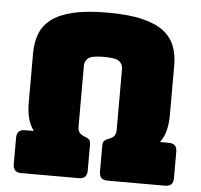

<svg xmlns="http://www.w3.org/2000/svg" viewBox="-52 -789 881 843"><g transform="rotate(5 388.5 -367.5)"><path d="M389 -735Q483 -735 543.5 -720Q604 -705 638 -678Q672 -651 686 -613.5Q700 -576 700 -530V-309Q700 -274 692.5 -243.5Q685 -213 667 -189H706Q742 -189 742 -153V-36Q742 0 706 0H452Q416 0 416 -36V-150Q416 -167 422.5 -173Q429 -179 443 -184Q461 -191 467 -201Q473 -211 473 -225V-494Q473 -514 458 -527Q443 -540 389 -540Q335 -540 320 -527Q305 -514 305 -494V-225Q305 -211 311 -201Q317 -191 335 -184Q349 -179 355.5 -173Q362 -167 362 -150V-36Q362 0 326 0H72Q36 0 36 -36V-153Q36 -189 72 -189H111Q93 -213 85.5 -243.5Q78 -274 78 -309V-530Q78 -576 92 -613.5Q106 -651 140 -678Q174 -705 234.5 -720Q295 -735 389 -735Z"/></g></svg>

Font: Bungee Tint
Style: Regular
Weight: 400
Designer: David Jonathan Ross
Foundry: David Jonathan Ross
Version: Version 2.001